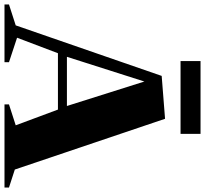

<svg xmlns="http://www.w3.org/2000/svg" viewBox="-64 -864 913 855"><g transform="rotate(90 392.5 -436.5)"><path d="M-15 0V-20L78 -50L303 -700L494 -715L720 -46L800 -20V0H430V-20L523 -50L453 -238H202L133 -56L242 -20V0ZM218 -278H437L328 -623ZM237 -784V-873H561V-784Z"/></g></svg>

Font: Wittgenstein Black
Style: Regular
Weight: 900
Designer: Jörg Drees
Foundry: Jörg Drees
Version: Version 1.303; ttfautohint (v1.8.4.7-5d5b)